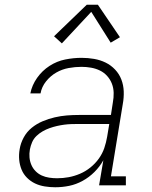

<svg xmlns="http://www.w3.org/2000/svg" viewBox="-20 -782 640 810"><path d="M213 8Q191 8 169 4.5Q147 1 128 -8Q109 -17 94 -32Q79 -47 71 -66.5Q63 -86 61 -108Q59 -130 63 -153Q67 -178 80 -202Q93 -226 114 -243Q135 -260 160 -270.5Q185 -281 211 -287Q237 -293 262 -295Q287 -297 313 -297H448L456 -349Q460 -370 459.5 -390.5Q459 -411 452 -429Q445 -447 432 -461.5Q419 -476 401.5 -484.5Q384 -493 364 -496.5Q344 -500 324 -500Q297 -500 269.5 -495Q242 -490 217.5 -476Q193 -462 174.5 -439Q156 -416 151 -388H108Q115 -423 136.5 -453.5Q158 -484 189 -504Q220 -524 255 -531Q290 -538 324 -538Q351 -538 377 -533.5Q403 -529 425.5 -518Q448 -507 465.5 -488.5Q483 -470 492 -446.5Q501 -423 502 -396.5Q503 -370 498 -343L448 -38H511V0H398L416 -106Q401 -79 378.5 -56.5Q356 -34 328.5 -19Q301 -4 272 2Q243 8 213 8ZM221 -30Q246 -30 270 -34.5Q294 -39 317.5 -49Q341 -59 361.5 -75.5Q382 -92 397 -113Q412 -134 420 -157.5Q428 -181 432 -205L441 -259H313Q297 -259 281.5 -258.5Q266 -258 251 -256Q236 -254 220.5 -250.5Q205 -247 189.5 -241.5Q174 -236 160 -228Q146 -220 134 -208.5Q122 -197 115.5 -182Q109 -167 106 -151Q103 -134 104.5 -117.5Q106 -101 112.5 -86Q119 -71 130.5 -59.5Q142 -48 156.5 -41.5Q171 -35 187.5 -32.5Q204 -30 221 -30ZM241 -599 208 -629 346 -762H393L486 -625L447 -602L365 -732Z"/></svg>

Font: Iosevka Curly Slab XLtExObl
Style: Regular
Weight: 200
Width: 7
Italic angle: -9°
Monospace: yes
Designer: Belleve Invis
Foundry: Belleve Invis
Version: Version 11.0.0; ttfautohint (v1.8.3)